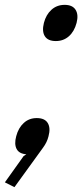

<svg xmlns="http://www.w3.org/2000/svg" viewBox="-50 -630 344 795"><path d="M150.9 -65.9Q145 -41 127.9 -18.1L9.8 145L-29.8 125L47.9 16.1L59.1 8.8Q29.3 6.8 18.8 -13.2Q8.3 -33.2 17.1 -65.9Q25.9 -100.1 48.1 -120.6Q70.3 -141.1 102.1 -141.1Q135.3 -141.1 147.7 -120.6Q160.2 -100.1 150.9 -65.9ZM267.1 -535.2Q257.8 -500 235.4 -480Q212.9 -460 181.2 -460Q148.4 -460 135.7 -480Q123 -500 131.8 -535.2Q140.6 -569.3 163.1 -589.6Q185.5 -609.9 217.8 -609.9Q250 -609.9 262.9 -589.6Q275.9 -569.3 267.1 -535.2Z"/></svg>

Font: Sinkin Sans 300 Light Italic
Style: Regular
Weight: 300
Italic angle: -112°
Designer: Keith Bates
Foundry: K-Type
Version: Sinkin Sans (version 1.0)  by Keith Bates   •   © 2014   www